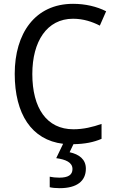

<svg xmlns="http://www.w3.org/2000/svg" viewBox="-20 -744 604 1004"><path d="M429 138C429 89 394 63 344 52L364 10C424 9 469 0 511 -18V-96C465 -80 417 -68 364 -68C224 -68 149 -179 149 -357C149 -527 225 -646 362 -646C416 -646 463 -630 502 -610L535 -685C486 -710 426 -724 362 -724C163 -724 57 -569 57 -358C57 -148 145 -12 310 8L274 83C324 90 359 105 359 140C359 171 336 185 290 185C272 185 253 183 240 180V235C252 238 271 240 292 240C382 240 429 203 429 138Z"/></svg>

Font: Noto Sans Lao UI SemCond
Style: Regular
Weight: 400
Width: 4
Designer: Monotype Design Team
Foundry: Monotype Imaging Inc.
Version: Version 2.000